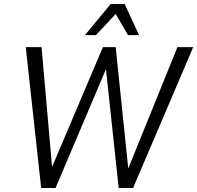

<svg xmlns="http://www.w3.org/2000/svg" viewBox="-20 -941 987 961"><path d="M186 0 109 -705H188L243 -78H229L495 -705H559L624 -78H614L868 -705H947L646 0H574L509 -608H516L258 0ZM405 -765 534 -921H604L676 -765H621L559 -871L460 -765Z"/></svg>

Font: Nunito Sans 10pt Condensed
Style: Italic
Weight: 400
Width: 3
Italic angle: -9°
Designer: Vernon Adams
Foundry: Vernon Adams
Version: Version 3.101;gftools[0.9.27]